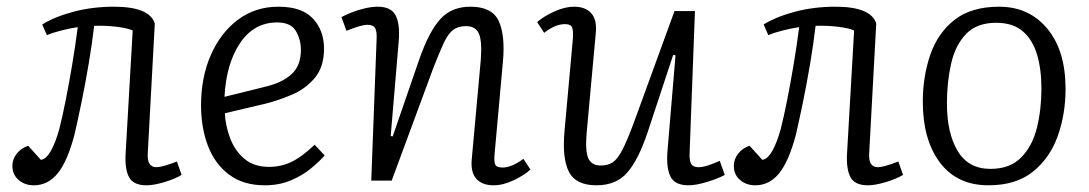

<svg xmlns="http://www.w3.org/2000/svg" viewBox="-20 -539 3251 573"><path d="M106 -466Q143 -489 199.5 -504Q256 -519 320 -519Q426 -519 442 -469L421 -82Q418 -40 447 -40Q464 -40 508 -57L522 -17Q502 -5 470.5 4.5Q439 14 417 14Q378 14 365 -10.5Q352 -35 355 -83L376 -448Q361 -455 329 -459Q297 -463 261 -462Q255 -410 245 -350.5Q235 -291 223.5 -235Q212 -179 202 -136Q181 -57 152 -21.5Q123 14 81 14Q54 14 35.5 -2Q17 -18 17 -44Q17 -64 30 -80.5Q43 -97 64 -104L102 -62Q118 -64 132 -89Q146 -114 157 -154Q166 -189 176 -239.5Q186 -290 195.5 -346.5Q205 -403 212 -458Q191 -455 163 -448Q135 -441 120 -434Z M811 -519Q881 -519 914 -483.5Q947 -448 947 -394Q947 -339 919.5 -306.5Q892 -274 852.5 -257Q813 -240 774 -230L651 -201Q653 -163 667 -126Q681 -89 709.5 -65Q738 -41 783 -41Q818 -41 849 -55.5Q880 -70 919 -107L949 -75Q932 -56 907 -35.5Q882 -15 847.5 -0.5Q813 14 770 14Q706 14 663.5 -18Q621 -50 600.5 -104Q580 -158 580 -225Q580 -308 609 -374.5Q638 -441 690 -480Q742 -519 811 -519ZM878 -390Q878 -421 863 -446.5Q848 -472 807 -472Q738 -472 696.5 -410.5Q655 -349 650 -250L771 -280Q822 -292 850 -317.5Q878 -343 878 -390Z M1563 -33Q1546 -17 1514 -1.5Q1482 14 1453 14Q1419 14 1401.5 -5.5Q1384 -25 1388 -65L1415 -362Q1419 -417 1409 -439Q1399 -461 1371 -461Q1347 -461 1332 -449.5Q1317 -438 1304 -410Q1291 -382 1272 -333L1149 0H1088L1104 -424Q1105 -445 1099.5 -455Q1094 -465 1077 -465Q1067 -465 1051.5 -460.5Q1036 -456 1014 -447L999 -488Q1010 -494 1028.5 -501.5Q1047 -509 1068.5 -514Q1090 -519 1107 -519Q1147 -519 1160.5 -493.5Q1174 -468 1170 -417L1146 -133L1152 -132L1232 -364Q1261 -446 1294.5 -482.5Q1328 -519 1384 -519Q1448 -519 1468 -477Q1488 -435 1481 -356L1456 -79Q1454 -57 1458 -48Q1462 -39 1480 -39Q1507 -39 1542 -65Z M1583 -473Q1602 -490 1634 -504.5Q1666 -519 1693 -519Q1727 -519 1744.5 -499.5Q1762 -480 1758 -440L1731 -145Q1726 -89 1735.5 -67Q1745 -45 1773 -45Q1794 -45 1808.5 -54.5Q1823 -64 1837.5 -92Q1852 -120 1872 -174L1993 -506H2054L2038 -82Q2037 -61 2042.5 -50.5Q2048 -40 2065 -40Q2076 -40 2092 -45Q2108 -50 2128 -59L2143 -17Q2123 -6 2090 4Q2057 14 2035 14Q1993 14 1980.5 -13Q1968 -40 1972 -88L1996 -374L1989 -375L1912 -142Q1885 -62 1852 -24Q1819 14 1760 14Q1698 14 1677.5 -27Q1657 -68 1665 -151L1690 -427Q1691 -449 1687 -458Q1683 -467 1666 -467Q1637 -467 1604 -441Z M2259 -466Q2296 -489 2352.5 -504Q2409 -519 2473 -519Q2579 -519 2595 -469L2574 -82Q2571 -40 2600 -40Q2617 -40 2661 -57L2675 -17Q2655 -5 2623.5 4.5Q2592 14 2570 14Q2531 14 2518 -10.5Q2505 -35 2508 -83L2529 -448Q2514 -455 2482 -459Q2450 -463 2414 -462Q2408 -410 2398 -350.5Q2388 -291 2376.5 -235Q2365 -179 2355 -136Q2334 -57 2305 -21.5Q2276 14 2234 14Q2207 14 2188.5 -2Q2170 -18 2170 -44Q2170 -64 2183 -80.5Q2196 -97 2217 -104L2255 -62Q2271 -64 2285 -89Q2299 -114 2310 -154Q2319 -189 2329 -239.5Q2339 -290 2348.5 -346.5Q2358 -403 2365 -458Q2344 -455 2316 -448Q2288 -441 2273 -434Z M2930 14Q2836 14 2785 -54Q2734 -122 2734 -235Q2734 -311 2756.5 -376Q2779 -441 2829 -480Q2879 -519 2962 -519Q3051 -519 3105.5 -453.5Q3160 -388 3160 -274Q3160 -198 3136.5 -132.5Q3113 -67 3062.5 -26.5Q3012 14 2930 14ZM2936 -35Q2994 -35 3027.5 -69Q3061 -103 3074.5 -157.5Q3088 -212 3088 -275Q3088 -332 3075 -376Q3062 -420 3032.5 -445.5Q3003 -471 2953 -471Q2895 -471 2863 -437.5Q2831 -404 2818.5 -349Q2806 -294 2806 -230Q2806 -142 2838 -88.5Q2870 -35 2936 -35Z"/></svg>

Font: Literata 12pt Light
Style: Italic
Weight: 300
Italic angle: -2°
Designer: Latin by Veronika Burian and Jose Scaglione. Greek by Irene Vlachou. Cyrillic by Vera Evstafieva
Foundry: TypeTogether
Version: Version 3.002